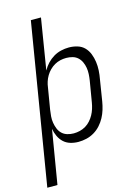

<svg xmlns="http://www.w3.org/2000/svg" viewBox="-172 -809 786 1098"><g transform="rotate(-15 221.0 -260.0)"><path d="M-33 215 124 -735H184L135 -434Q147 -456 164 -474Q181 -492 202 -504.5Q223 -517 246.5 -522.5Q270 -528 293 -528Q319 -528 343.5 -520.5Q368 -513 384.5 -496Q401 -479 410 -456Q419 -433 422.5 -408Q426 -383 424.5 -357Q423 -331 418 -305L398 -180Q394 -156 387 -133Q380 -110 368.5 -88.5Q357 -67 340 -48Q323 -29 301 -16Q279 -3 255 2.5Q231 8 208 8Q183 8 160 1Q137 -6 120.5 -21.5Q104 -37 94 -58.5Q84 -80 80 -103L27 215ZM194 -46Q212 -46 230.5 -50.5Q249 -55 265 -64.5Q281 -74 294 -88.5Q307 -103 316 -119.5Q325 -136 330.5 -153.5Q336 -171 339 -189L360 -314Q363 -333 364 -352Q365 -371 362 -389Q359 -407 351.5 -423.5Q344 -440 331 -452Q318 -464 300 -469Q282 -474 263 -474Q245 -474 227.5 -470Q210 -466 194 -457Q178 -448 164.5 -434.5Q151 -421 141.5 -405Q132 -389 126.5 -372Q121 -355 119 -338L98 -212Q95 -193 93.5 -173.5Q92 -154 95 -135.5Q98 -117 105 -99.5Q112 -82 125 -69.5Q138 -57 156.5 -51.5Q175 -46 194 -46Z"/></g></svg>

Font: Iosevka QP Light
Style: Italic
Weight: 300
Italic angle: -9°
Designer: Belleve Invis
Foundry: Belleve Invis
Version: Version 20.0.0; ttfautohint (v1.8.4)